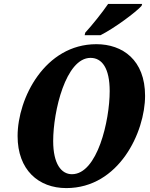

<svg xmlns="http://www.w3.org/2000/svg" viewBox="-20 -951 768 982"><path d="M413 -771H494C564 -806 676 -889 704 -921L707 -931H533C504 -888 451 -822 416 -784ZM319 11C589 11 722 -276 722 -461C722 -644 607 -725 473 -725C210 -725 70 -449 70 -255C70 -82 177 11 319 11ZM348 -60C294 -60 252 -112 252 -230C252 -381 316 -655 443 -655C502 -655 541 -602 541 -485C541 -334 478 -60 348 -60Z"/></svg>

Font: Noto Serif Condensed Black
Style: Italic
Weight: 900
Width: 3
Italic angle: -12°
Designer: Monotype Design Team
Foundry: Monotype Imaging Inc.
Version: Version 2.013